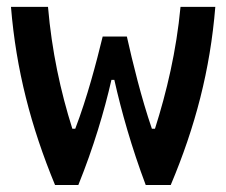

<svg xmlns="http://www.w3.org/2000/svg" viewBox="-20 -540 660 560"><path d="M405 -0.5H478C549.5 -170 593 -336 608 -520H506.5C494.5 -391.5 466 -271.5 432 -164.5H423C392 -255 367 -357.5 350 -433.5H279.5C261 -357.5 234 -254.5 199.5 -164.5H191C156.5 -273.5 131 -391.5 120 -520H12C27 -336 70.5 -170 140.5 -0.5H208.5C252.5 -109.5 284 -215 305 -307H313.5C334 -215.5 364 -109.5 405 -0.5Z"/></svg>

Font: Monaspace Argon Medium
Style: Regular
Weight: 500
Designer: Riley Cran & the Lettermatic Team
Foundry: Lettermatic
Version: Version 1.000 (Monaspace Argon)